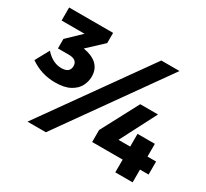

<svg xmlns="http://www.w3.org/2000/svg" viewBox="-141 -912 1204 1123"><g transform="rotate(30 461.0 -350.5)"><path d="M178 -279Q85 -279 9 -332L60 -425Q109 -370 168 -370Q224 -370 225 -415Q225 -460 167 -460H94V-524L186 -612H31V-700H328V-631L225 -535Q348 -514 348 -416Q348 -382.5 331.8 -351.2Q315.5 -320 277.8 -299.5Q240 -279 178 -279ZM278 0H154L653 -701H776ZM864 0H747V-86H541V-167L674 -418H794L668 -174H747V-260H864V-174H922V-86H864Z"/></g></svg>

Font: Argentum Novus
Style: Bold
Weight: 700
Designer: Julieta Ulanovsky (font) & Cristiano Sobral (main changes)
Foundry: Julieta Ulanovsky (font) & Cristiano Sobral (main changes)
Version: Version 3.00;November 27, 2020;FontCreator 13.0.0.2655 64-bi